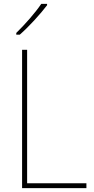

<svg xmlns="http://www.w3.org/2000/svg" viewBox="-20 -971 486 991"><path d="M223 -944V-951H193C162 -905 109 -845 64 -801V-792H82C130 -834 188 -898 223 -944ZM94 0H426V-25H120V-714H94Z"/></svg>

Font: Noto Sans Ethiopic SemiCondensed Thin
Style: Regular
Weight: 100
Width: 4
Designer: Monotype Design Team
Foundry: Monotype Imaging Inc.
Version: Version 2.102